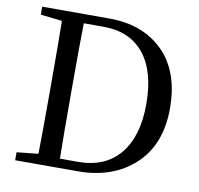

<svg xmlns="http://www.w3.org/2000/svg" viewBox="-81 -818 937 903"><g transform="rotate(10 387.5 -366.5)"><path d="M254.9 -43.9H340.8Q470.7 -43.9 540.5 -128.4Q610.4 -212.9 610.4 -366.2Q610.4 -523.4 542.5 -606.9Q474.6 -690.4 349.6 -690.4H254.9Q252.9 -593.8 252.9 -391.6V-353.5Q252.9 -142.6 254.9 -43.9ZM48.8 -733.4H368.2Q531.2 -733.4 627.4 -637.2Q723.6 -541 723.6 -366.2Q723.6 -193.4 619.6 -96.7Q515.6 0 347.7 0H48.8V-38.1L151.4 -48.8Q153.3 -144.5 153.3 -353.5V-391.6Q153.3 -587.9 151.4 -683.6L48.8 -695.3Z"/></g></svg>

Font: GenYoMin TW TTF Medium
Style: Regular
Weight: 500
Version: Version 1.300